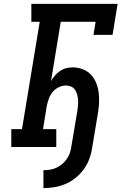

<svg xmlns="http://www.w3.org/2000/svg" viewBox="-20 -755 640 986"><path d="M203 211V119Q219 119 236 116.5Q253 114 268.5 107Q284 100 298 88.5Q312 77 322 63Q332 49 338 32.5Q344 16 346 0Q354 -46 361.5 -92Q369 -138 377 -184Q379 -198 380.5 -212.5Q382 -227 381 -241Q380 -255 376.5 -268.5Q373 -282 366 -293Q359 -304 346 -310Q333 -316 319 -316Q300 -316 281.5 -307Q263 -298 250 -282Q237 -266 230.5 -247.5Q224 -229 220 -210L201 -92H269V0H38V-92H93L184 -643H141V-735H584L558 -576H460L471 -643H292L242 -339Q251 -354 262.5 -367.5Q274 -381 289 -391Q304 -401 320.5 -405Q337 -409 354 -409Q381 -409 406 -399Q431 -389 448 -370.5Q465 -352 474.5 -327.5Q484 -303 487 -277Q490 -251 488.5 -223.5Q487 -196 482 -169L454 0Q450 29 440 57.5Q430 86 412.5 111Q395 136 370.5 156.5Q346 177 318 189Q290 201 261 206Q232 211 203 211Z"/></svg>

Font: Iosevka Etoile SmBdObl
Style: Regular
Weight: 600
Italic angle: -9°
Designer: Belleve Invis
Foundry: Belleve Invis
Version: Version 15.5.2; ttfautohint (v1.8.4)